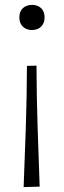

<svg xmlns="http://www.w3.org/2000/svg" viewBox="-20 -567 261 784"><path d="M76.5 197Q81.5 75 85.5 -49Q89.5 -173 90 -298L129 -299Q129.5 -173.5 133.5 -50.2Q137.5 73 142 195ZM110.5 -444.5Q95 -444.5 83.2 -451Q71.5 -457.5 65.2 -469Q59 -480.5 59 -496Q59 -520 73.2 -533.5Q87.5 -547 110.5 -547Q126.5 -547 138 -540.8Q149.5 -534.5 155.8 -523.2Q162 -512 162 -496Q162 -472.5 148.2 -458.5Q134.5 -444.5 110.5 -444.5Z"/></svg>

Font: Commissioner Thin ExtraLight
Style: Regular
Weight: 250
Version: Version 1.000